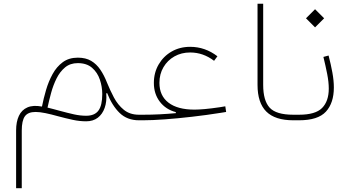

<svg xmlns="http://www.w3.org/2000/svg" viewBox="-20 -634 1844 1012"><path d="M390.1 -301.3Q437 -301.3 465.3 -276.6Q493.7 -252 506.3 -214.4Q519 -176.8 519 -138.2Q519 -78.6 499 -51.3Q479 -23.9 434.1 -23.9Q403.3 -23.9 370.1 -31.2Q336.9 -38.6 292 -50.8Q277.8 -54.7 261.2 -59.1Q244.6 -63.5 230.5 -66.9Q238.3 -103.5 249.3 -144Q260.3 -184.6 278.1 -220.5Q295.9 -256.3 323 -278.8Q350.1 -301.3 390.1 -301.3ZM390.1 -330.1Q343.3 -330.1 310.8 -306.2Q278.3 -282.2 257.1 -243.4Q235.8 -204.6 222.7 -159.7Q209.5 -114.7 201.2 -72.3Q154.8 -81.1 124.5 -67.9Q94.2 -54.7 79.6 -23.4Q64.9 7.8 64.9 53.7V357.9H94.7V54.2Q94.7 2 111.1 -21Q127.4 -43.9 167.5 -43.9Q189.5 -43.9 220 -37.6Q250.5 -31.2 285.2 -21.5Q328.6 -9.8 364.3 -2.2Q399.9 5.4 434.1 5.4Q470.7 5.4 495.4 -13.4Q520 -32.2 531.7 -65.4Q543.5 -98.6 540 -142.1L544.9 -143.1Q570.8 -77.1 610.6 -38.6Q650.4 0 712.4 0H712.9V-29.3H712.4Q664.6 -29.3 632.8 -55.2Q601.1 -81.1 580.3 -120.4Q559.6 -159.7 543.9 -198.7Q528.8 -237.3 508.8 -266.8Q488.8 -296.4 460.4 -313.2Q432.1 -330.1 390.1 -330.1Z M820.3 -197.3Q820.3 -243.7 841.6 -279.8Q862.8 -315.9 899.4 -336.7Q936 -357.4 982.4 -357.4Q1050.8 -357.4 1108.4 -313.5L1126 -337.4Q1061 -387.2 982.4 -387.2Q927.7 -387.2 884.5 -362.3Q841.3 -337.4 816.2 -294.2Q791 -251 791 -196.8Q791 -139.2 822.3 -98.1Q853.5 -57.1 906.7 -43V-37.6Q864.7 -33.7 822 -31.5Q779.3 -29.3 734.4 -29.3H712.9Q708 -29.3 705.6 -25.6Q703.1 -22 703.1 -14.6Q703.1 -7.3 705.6 -3.7Q708 0 712.9 0H734.4Q781.7 0 848.9 -4.9Q916 -9.8 992.2 -18.6Q1068.4 -27.3 1142.1 -39.1L1171.9 -43.9L1167.5 -73.7L1138.2 -68.8Q1092.3 -62 1059.3 -59.1Q1026.4 -56.2 1004.9 -56.2Q916 -56.2 868.2 -92.8Q820.3 -129.4 820.3 -197.3Z M1337.4 -614.3V-186.5Q1337.4 -92.3 1383.5 -46.1Q1429.7 0 1525.9 0H1526.4V-29.3H1525.9Q1435.1 -29.3 1401.1 -66.7Q1367.2 -104 1367.2 -186.5V-614.3Z M1711.9 -341.3 1684.6 -334Q1696.3 -286.1 1704.6 -243.9Q1712.9 -201.7 1712.9 -167Q1712.9 -100.6 1677.7 -64.9Q1642.6 -29.3 1556.2 -29.3H1526.4Q1516.6 -29.3 1516.6 -14.6Q1516.6 0 1526.4 0H1556.2Q1656.2 0 1698 -45.7Q1739.7 -91.3 1739.7 -172.9Q1739.7 -209 1731.9 -251.7Q1724.1 -294.4 1711.9 -341.3ZM1592.8 -537.6 1640.6 -489.7 1688.5 -537.6 1640.6 -585.4Z"/></svg>

Font: Estedad VF
Style: Regular
Weight: 100
Designer: Amin Abedi
Version: Version 7.3